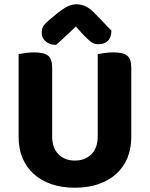

<svg xmlns="http://www.w3.org/2000/svg" viewBox="-20 -861 701 898"><path d="M330 17Q268 17 219.5 0Q171 -17 137 -48Q103 -79 85 -122.5Q67 -166 67 -220V-608Q78 -610 98.5 -613Q119 -616 140 -616Q185 -616 204.5 -601Q224 -586 224 -542V-223Q224 -169 253.5 -139.5Q283 -110 330 -110Q378 -110 407.5 -139.5Q437 -169 437 -223V-608Q448 -610 468.5 -613Q489 -616 510 -616Q555 -616 574.5 -601Q594 -586 594 -542V-220Q594 -166 576 -122.5Q558 -79 524 -48Q490 -17 441 0Q392 17 330 17ZM335 -737Q312 -716 288.5 -693.5Q265 -671 242 -651Q213 -651 194 -667Q175 -683 175 -708Q175 -728 184.5 -741.5Q194 -755 218 -774L253 -803Q279 -823 298.5 -832Q318 -841 337 -841Q361 -841 380.5 -831.5Q400 -822 420 -802L501 -718Q501 -686 484.5 -670Q468 -654 439 -654Q420 -654 405 -665.5Q390 -677 367 -701Z"/></svg>

Font: Baloo Chettan 2
Style: Bold
Weight: 700
Designer: Maithili Shingre, Unnati Kotecha and Ek Type
Foundry: Ek Type
Version: Version 1.640;hotconv 1.0.111;makeotfexe 2.5.65597; ttfautoh